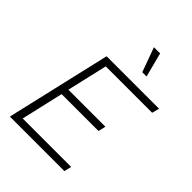

<svg xmlns="http://www.w3.org/2000/svg" viewBox="-252 -1019 1141 1141"><g transform="rotate(45 318.5 -448.5)"><path d="M43 0 196 -660H637L625 -614H235L176 -359H487L476 -312H166L105 -46H512L501 0ZM409 -897 449 -743H413L357 -897Z"/></g></svg>

Font: Work Sans Light
Style: Italic
Weight: 300
Italic angle: -13°
Designer: Wei Huang
Foundry: Wei Huang
Version: Version 2.010; ttfautohint (v1.8.3)